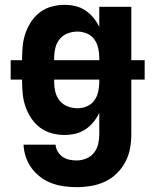

<svg xmlns="http://www.w3.org/2000/svg" viewBox="-20 -548 640 791"><path d="M296 223Q270 223 244 219.5Q218 216 193.5 207Q169 198 147.5 182Q126 166 110.5 145Q95 124 86.5 99Q78 74 77 48H209Q210 63 218 76.5Q226 90 238.5 98.5Q251 107 266 110Q281 113 296 113Q316 113 335.5 105Q355 97 367.5 81Q380 65 384.5 45Q389 25 389 5V-83Q379 -62 364.5 -44.5Q350 -27 331 -14.5Q312 -2 290 3Q268 8 245 8Q219 8 193 1Q167 -6 146 -21.5Q125 -37 110 -59Q95 -81 86 -106Q77 -131 74 -157.5Q71 -184 71 -210V-220H24V-300H71V-310Q71 -336 74 -362.5Q77 -389 86 -414Q95 -439 110 -461Q125 -483 146 -498.5Q167 -514 193 -521Q219 -528 245 -528Q268 -528 290 -523Q312 -518 331 -505.5Q350 -493 364.5 -475.5Q379 -458 389 -437V-520H521V-300H576V-220H521V5Q521 35 515.5 64.5Q510 94 496 120Q482 146 460.5 167Q439 188 412 200.5Q385 213 355.5 218Q326 223 296 223ZM389 -300V-310Q389 -330 384.5 -350Q380 -370 368.5 -386Q357 -402 338 -410Q319 -418 299 -418Q279 -418 259 -410.5Q239 -403 226 -387Q213 -371 208 -350.5Q203 -330 203 -310V-300ZM299 -102Q319 -102 338 -110Q357 -118 368.5 -134Q380 -150 384.5 -170Q389 -190 389 -210V-220H203V-210Q203 -190 208 -169.5Q213 -149 226 -133Q239 -117 259 -109.5Q279 -102 299 -102Z"/></svg>

Font: Iosevka SS04 XBd Ex
Style: Regular
Weight: 800
Width: 7
Monospace: yes
Designer: Belleve Invis
Foundry: Belleve Invis
Version: Version 19.0.0; ttfautohint (v1.8.4)